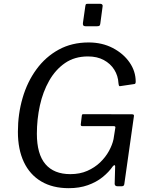

<svg xmlns="http://www.w3.org/2000/svg" viewBox="-20 -974 779 1004"><path d="M339.6 10Q255.2 10 195.6 -25.3Q136 -60.6 104.8 -126.6Q73.6 -192.7 73.6 -284.8Q73.6 -377.8 98.2 -461.9Q122.7 -546.1 170.5 -611.4Q218.2 -676.8 286.9 -714.4Q355.5 -752 443.6 -752Q513.8 -752 569.5 -723.1Q625.2 -694.1 657.3 -647.8Q689.5 -601.5 689.6 -547.4Q689.6 -535.7 683.5 -534.7L608 -523.5Q603.7 -522.5 602.2 -526.1Q600.6 -529.7 599.5 -539.2Q597.4 -578 577.5 -609.7Q557.6 -641.3 522.7 -660.1Q487.9 -678.9 440.1 -678.9Q370.4 -678.9 320.2 -644.4Q270.1 -609.9 237.2 -552Q204.3 -494.1 188.5 -422Q172.8 -349.9 172.8 -274.7Q172.8 -168.3 217.4 -115.8Q262 -63.4 347.8 -63.4Q397.6 -63.4 436.4 -80.5Q475.2 -97.6 503.6 -124.8Q532 -152.1 549.6 -184.2Q567.2 -216.3 573.6 -246.1L582.9 -304.8Q586.1 -314.5 573.6 -314.5H410.2Q401.4 -314.5 402.4 -324L407.9 -369.8Q408.9 -377 414.8 -377L670.1 -376.4Q676.4 -376.4 678.9 -373.9Q681.5 -371.3 680.2 -365.6L630 -11.1Q628.7 0 616.4 0H594.4Q581 0 579.6 -11.9L582.2 -105Q581.8 -110.5 578.3 -110.3Q574.9 -110 569.8 -104.2Q549.1 -74.1 516.3 -47.7Q483.6 -21.3 439.3 -5.7Q395.1 10 339.6 10ZM516.3 -938.6 504.6 -851Q503.4 -841.8 500 -839.3Q496.6 -836.7 486.1 -836.7H427.8Q418.6 -836.7 415.6 -841.2Q412.6 -845.6 413.6 -853.5L426.3 -942.8Q427.6 -950.2 429.5 -952.1Q431.4 -954 437.5 -954H505.5Q511.4 -954 514.8 -949.8Q518.3 -945.7 516.3 -938.6Z"/></svg>

Font: Libre Franklin Thin
Style: Italic
Weight: 100
Italic angle: -8°
Designer: Pablo Impallari, Rodrigo Fuenzalida, Nhung Nguyen
Foundry: Impallari Type
Version: Version 3.000